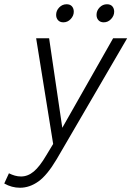

<svg xmlns="http://www.w3.org/2000/svg" viewBox="-111 -690 618 903"><path d="M-91 173 -69 125Q-55 132 -41 136Q-27 140 -12 140Q20 140 48 116.5Q76 93 107 40L139 -13L59 -510H120L182 -89L421 -510H487L156 58Q111 134 69.5 163.5Q28 193 -17 193Q-56 193 -91 173ZM153 -620Q153 -640 167.5 -655Q182 -670 202 -670Q219 -670 227.5 -660Q236 -650 236 -635Q236 -616 221.5 -600.5Q207 -585 187 -585Q171 -585 162 -595Q153 -605 153 -620ZM343 -620Q343 -640 357.5 -655Q372 -670 392 -670Q409 -670 417.5 -660Q426 -650 426 -635Q426 -616 411.5 -600.5Q397 -585 377 -585Q361 -585 352 -595Q343 -605 343 -620Z"/></svg>

Font: Radio Canada Light
Style: Italic
Weight: 300
Italic angle: -12°
Designer: Charles Daoud, Etienne Aubert Bonn, Alexandre Saumier Demers, Jacques Le Bailly
Foundry: Radio-Canada
Version: Version 2.104; ttfautohint (v1.8.4.7-5d5b);gftools[0.9.28.de